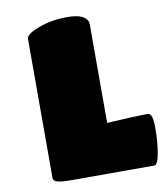

<svg xmlns="http://www.w3.org/2000/svg" viewBox="-81 -779 735 846"><g transform="rotate(-10 287.0 -355.5)"><path d="M541 0H173.8Q125 0 107.4 -5.4Q89.8 -10.7 89.8 -23.9V-646Q89.8 -668 147.9 -689Q204.6 -710.9 277.8 -710.9Q342.3 -710.9 361.8 -684.1Q369.1 -673.8 369.1 -664.1V-221.2Q499 -229 553.2 -229Q574.2 -229 574.2 -162.1Q574.2 -98.6 564.9 -47.9Q556.2 0 541 0Z"/></g></svg>

Font: GGS TheRock Black
Style: Regular
Weight: 900
Designer: Rodrigo Fuenzalida (2012); Goodgame Studios (2014)
Foundry: Rodrigo Fuenzalida,2012;  GGS,2014
Version: Version 1.002 | FøM Mod